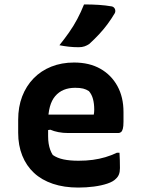

<svg xmlns="http://www.w3.org/2000/svg" viewBox="-20 -833 640 866"><path d="M314 -551Q383 -551 432.5 -523Q482 -495 509.5 -445Q537 -395 537 -328V-284Q537 -263 534 -252Q531 -241 525.5 -237Q520 -233 514 -233H288Q264 -233 243.5 -237Q223 -241 207 -248L176 -243L177 -316H403Q404 -321 404.5 -327Q405 -333 405 -339Q405 -365 399.5 -386Q394 -407 381 -422Q369 -430 355 -433.5Q341 -437 319 -437Q261 -437 229 -399.5Q197 -362 197 -282V-219Q197 -200 199.5 -185Q202 -170 206.5 -157.5Q211 -145 218 -134Q238 -120 266.5 -114Q295 -108 334 -108Q369 -108 398.5 -112Q428 -116 455 -124Q482 -132 507 -144H519Q520 -127 520.5 -109.5Q521 -92 521 -75Q521 -58 516.5 -46.5Q512 -35 503 -27Q491 -14 464.5 -5Q438 4 403.5 8.5Q369 13 333 13Q269 13 218.5 -4Q168 -21 133.5 -53Q99 -85 80.5 -131Q62 -177 62 -234V-293Q62 -351 80 -398Q98 -445 131.5 -479.5Q165 -514 211.5 -532.5Q258 -551 314 -551ZM359 -813Q396 -813 426 -811Q456 -809 485 -804Q495 -801 498.5 -792Q502 -783 498 -774Q482 -747 464.5 -723.5Q447 -700 427 -678.5Q407 -657 383 -635Q373 -628 361.5 -624Q350 -620 335 -620Q311 -620 289.5 -622.5Q268 -625 248 -629Q272 -659 292 -687.5Q312 -716 328.5 -747Q345 -778 359 -813Z"/></svg>

Font: Rec Mono Semicasual
Style: Bold
Weight: 700
Version: Version 1.085; ttfautohint (v1.8.4.7-5d5b)